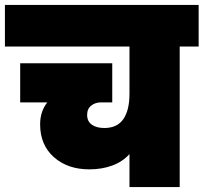

<svg xmlns="http://www.w3.org/2000/svg" viewBox="-31 -760 827 780"><path d="M776 -571H699V0H495V-134Q467 -103 425 -87.5Q383 -72 332 -72Q244 -72 188 -121.5Q132 -171 132 -255Q132 -307 161 -344H51V-503H425V-344H379Q356 -344 339.5 -331Q323 -318 323 -293Q323 -267 342 -253.5Q361 -240 393 -240Q445 -240 470 -276Q495 -312 495 -379V-571H-11V-740H776Z"/></svg>

Font: Poppins Black A&M
Style: Regular
Weight: 900
Designer: Ninad Kale (Devanagari), Jonny Pinhorn (Latin)
Foundry: Indian Type Foundry
Version: 4.004